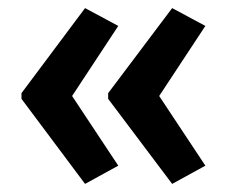

<svg xmlns="http://www.w3.org/2000/svg" viewBox="-20 -507 561 474"><path d="M33 -277V-263L190 -53L272 -98L158 -270L272 -443L190 -487ZM247 -277V-263L405 -53L487 -98L373 -270L487 -443L405 -487Z"/></svg>

Font: Noto Sans Armenian Condensed SemiBold
Style: Regular
Weight: 600
Width: 3
Designer: Monotype Design Team
Foundry: Monotype Imaging Inc.
Version: Version 2.008